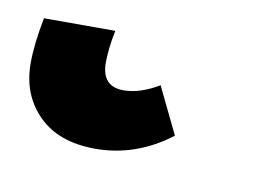

<svg xmlns="http://www.w3.org/2000/svg" viewBox="-54 -5 362 252"><g transform="rotate(10 127.5 120.5)"><path d="M-19 103Q-19 77 -12 42H83Q78 67 78 85Q78 117 107 117Q129 117 154 102L184 164Q138 199 84 199Q35 199 8 172Q-19 145 -19 103Z"/></g></svg>

Font: Fira Sans Condensed SemiBold
Style: Italic
Weight: 600
Width: 3
Italic angle: -8°
Designer: bBox Type GmbH & Carrois Corporate GbR & Edenspiekermann AG
Foundry: bBox Type GmbH & Carrois Corporate GbR & Edenspiekermann AG
Version: Version 4.301